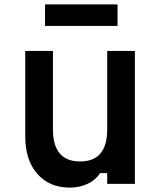

<svg xmlns="http://www.w3.org/2000/svg" viewBox="-20 -837 740 874"><path d="M594 -605V0H468V-49H436Q415 -17 378.5 0Q342 17 298 17Q205 17 150 -45.5Q95 -108 95 -215V-605H221V-248Q221 -102 345 -102Q468 -102 468 -248V-605ZM185 -719V-817H515V-719Z"/></svg>

Font: Martian Mono Medium
Style: Regular
Weight: 500
Monospace: yes
Designer: Roman Shamin
Foundry: Evil Martians
Version: Version 1.000; ttfautohint (v1.8.4.7-5d5b)